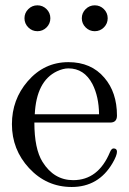

<svg xmlns="http://www.w3.org/2000/svg" viewBox="-20 -708 496 739"><path d="M430.2 -124Q430.2 -109.4 413.1 -80.1Q359.4 11.7 255.9 11.7Q159.2 11.7 91.8 -61Q25.9 -132.3 25.9 -230Q25.9 -324.7 86.4 -395Q149.9 -468.8 243.2 -468.8Q331.1 -468.8 381.8 -408.7Q430.2 -352.5 430.2 -263.2Q430.2 -236.3 404.3 -236.3H112.3Q112.3 -135.3 143.6 -85Q187.5 -14.6 261.7 -14.6Q358.4 -14.6 403.3 -122.6Q409.2 -136.7 417 -136.7Q430.2 -136.7 430.2 -124ZM361.3 -268.1Q360.4 -336.4 335.9 -384.3Q304.2 -444.8 243.2 -444.8Q223.1 -444.8 199.2 -433.6Q120.1 -396 113.8 -268.1ZM394.5 -637.7Q394.5 -617.2 379.9 -602.5Q365.2 -587.9 344.7 -587.9Q324.2 -587.9 309.6 -602.5Q294.9 -617.2 294.9 -637.7Q294.9 -658.2 309.6 -672.9Q324.2 -687.5 344.7 -687.5Q365.2 -687.5 379.9 -672.9Q394.5 -658.2 394.5 -637.7ZM173.8 -637.7Q173.8 -617.2 159.2 -602.5Q144.5 -587.9 124 -587.9Q103.5 -587.9 88.9 -602.5Q74.2 -617.2 74.2 -637.7Q74.2 -658.2 88.9 -672.9Q103.5 -687.5 124 -687.5Q144.5 -687.5 159.2 -672.9Q173.8 -658.2 173.8 -637.7Z"/></svg>

Font: Kurinto Book Core
Style: Regular
Weight: 400
Designer: Kurinto was developed by Clint Goss from a range of fonts that are compatible with the SIL Open Font License Version 1.1
Foundry: Clinton F. Goss
Version: Version 2.196; July 25, 2020